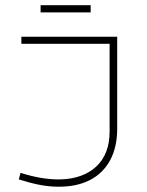

<svg xmlns="http://www.w3.org/2000/svg" viewBox="-20 -705 560 732"><path d="M202.6 6.8Q168 6.8 131.3 -0.2Q94.7 -7.3 51.8 -21L58.1 -45.9Q142.6 -19.5 210 -21Q297.4 -23.4 347.7 -70.8Q397.9 -118.2 397.9 -203.6V-538.1H61.5V-564.9H426.8V-215.3Q426.8 -143.6 399.7 -93.8Q372.6 -43.9 322.3 -18.3Q272 7.3 202.6 6.8ZM134.8 -657.7V-685.1H325.7V-657.7Z"/></svg>

Font: Heebo Thin
Style: Regular
Weight: 250
Designer: Oded Ezer
Foundry: Ezer Type House
Version: Version 3.100